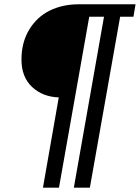

<svg xmlns="http://www.w3.org/2000/svg" viewBox="-20 -706 652 895"><path d="M180.2 168.9 253.9 -252Q178.7 -254.4 129.4 -300.8Q80.1 -347.2 80.1 -428.2Q80.1 -508.3 116 -567.6Q151.9 -627 211.7 -656.5Q271.5 -686 346.2 -686H611.8L602.1 -627.9H540L398.9 168.9H324.2L464.8 -627.9H396L254.9 168.9Z"/></svg>

Font: Archivo Medium
Style: Italic
Weight: 500
Italic angle: -10°
Designer: Hector Gatti
Foundry: Omnibus-Type
Version: Version 2.001